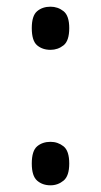

<svg xmlns="http://www.w3.org/2000/svg" viewBox="-20 -547 301 574"><path d="M131 -398Q107 -398 91 -411.5Q75 -425 75 -463Q75 -500 91 -513.5Q107 -527 131 -527Q153 -527 170 -513.5Q187 -500 187 -463Q187 -425 170 -411.5Q153 -398 131 -398ZM131 7Q107 7 91 -7Q75 -21 75 -58Q75 -96 91 -109.5Q107 -123 131 -123Q153 -123 170 -109.5Q187 -96 187 -58Q187 -21 170 -7Q153 7 131 7Z"/></svg>

Font: Noto Serif Sinhala Condensed
Style: Regular
Weight: 400
Width: 3
Designer: Jelle Bosma - Monotype Design Team
Foundry: Monotype Imaging Inc.
Version: Version 2.007; ttfautohint (v1.8.4.7-5d5b)